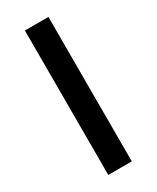

<svg xmlns="http://www.w3.org/2000/svg" viewBox="-183 -753 657 806"><g transform="rotate(-30 145.5 -350.0)"><path d="M203 0H89V-700H203Z"/></g></svg>

Font: Tilda Sans Semibold
Style: Regular
Weight: 600
Designer: ParaType Ltd
Foundry: ParaType Ltd
Version: Version 1.009